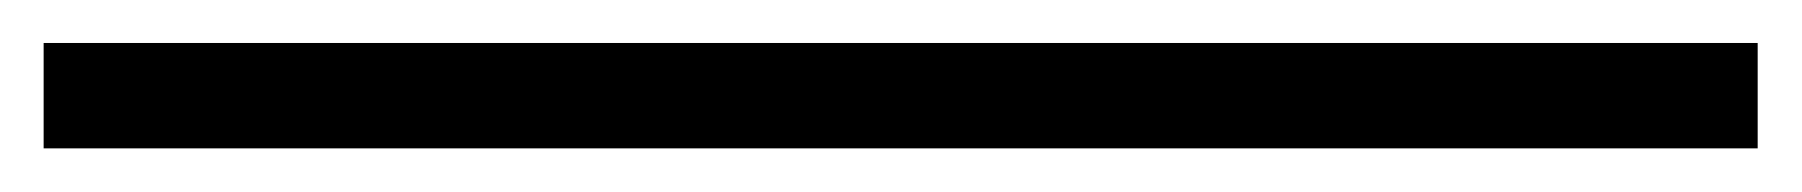

<svg xmlns="http://www.w3.org/2000/svg" viewBox="-20 78 826 88"><path d="M0 146V97.7H785.6V146Z"/></svg>

Font: Elstob 18pt Medium
Style: Regular
Weight: 500
Designer: Peter S. Baker
Version: Version 1.015